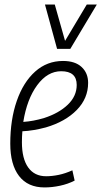

<svg xmlns="http://www.w3.org/2000/svg" viewBox="-20 -811 444 841"><path d="M307 -20Q278 -5 243 2.5Q208 10 175 10Q102 10 63.5 -40Q25 -90 25 -182Q25 -287 53.5 -369Q82 -451 134 -497.5Q186 -544 256 -544Q309 -544 337.5 -517.5Q366 -491 366 -448Q366 -380 316 -329Q266 -278 181 -253Q155 -246 128.5 -241.5Q102 -237 78 -236Q76 -212 76 -188Q76 -116 103.5 -77.5Q131 -39 182 -39Q208 -39 237 -45Q266 -51 297 -65ZM248 -499Q188 -499 143 -438Q98 -377 82 -277Q126 -280 173 -294Q238 -315 277 -352.5Q316 -390 316 -439Q316 -499 248 -499ZM404 -791 288 -597H230L177 -791H220L265 -632L360 -791Z"/></svg>

Font: Georama SemiCondensed Light
Style: Italic
Weight: 300
Width: 4
Italic angle: -9°
Designer: Jean-Baptiste Levee
Foundry: Production Type
Version: Version 1.000